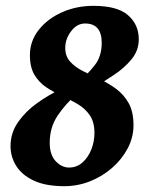

<svg xmlns="http://www.w3.org/2000/svg" viewBox="-20 -623 513 658"><path d="M455.6 -488.8Q455.6 -449.7 430.7 -419.7Q405.8 -389.6 371.1 -366.7Q336.4 -343.8 306.2 -325.2L253.9 -346.2Q280.3 -368.7 304.4 -399.2Q328.6 -429.7 328.6 -476.1Q328.6 -542.5 271.5 -542.5Q243.7 -542.5 223.6 -515.9Q203.6 -489.3 203.6 -459Q203.6 -430.2 220.5 -411.6Q237.3 -393.1 263.9 -379.6Q290.5 -366.2 320.6 -352.3Q350.6 -338.4 377.2 -319.1Q403.8 -299.8 420.7 -270Q437.5 -240.2 437.5 -193.8Q437.5 -152.3 417.7 -114.7Q397.9 -77.1 364.5 -47.9Q331.1 -18.6 288.6 -1.7Q246.1 15.1 200.7 15.1Q136.2 15.1 95.5 -4.2Q54.7 -23.4 35.4 -54.7Q16.1 -85.9 16.1 -122.1Q16.1 -167.5 42 -204.6Q67.9 -241.7 107.7 -270Q147.5 -298.3 189 -317.9L242.2 -299.8Q204.6 -267.1 177.5 -226.8Q150.4 -186.5 150.4 -133.8Q150.4 -92.3 170.9 -70.6Q191.4 -48.8 216.8 -48.8Q243.2 -48.8 262.7 -66.2Q282.2 -83.5 293 -110.8Q303.7 -138.2 303.7 -167Q303.7 -204.6 287.8 -227.8Q272 -251 246.6 -266.1Q221.2 -281.2 193.1 -293.9Q165 -306.6 139.6 -323.2Q114.3 -339.8 98.4 -366Q82.5 -392.1 82.5 -434.1Q82.5 -481.9 112.5 -520.3Q142.6 -558.6 192.1 -580.8Q241.7 -603 300.3 -603Q382.3 -603 418.9 -570.8Q455.6 -538.6 455.6 -488.8Z"/></svg>

Font: Gentium Book Plus
Style: Bold Italic
Weight: 700
Italic angle: -8°
Designer: Victor Gaultney, Annie Olsen, Iska Routamaa, Becca Hirsbrunner
Foundry: SIL International
Version: Version 6.101